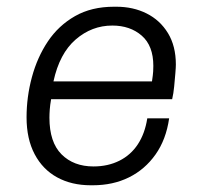

<svg xmlns="http://www.w3.org/2000/svg" viewBox="-20 -541 599 571"><path d="M250 10Q193 10 150 -13.5Q107 -37 83 -82.5Q59 -128 59 -192Q59 -253 75 -312Q91 -371 122.5 -418Q154 -465 203 -493Q252 -521 319 -521H326Q376 -521 416 -501Q456 -481 479.5 -442.5Q503 -404 503 -349Q503 -341 501.5 -323Q500 -305 498 -284Q496 -263 492 -246H132Q129 -229 128 -215.5Q127 -202 127 -191Q127 -118 163 -82Q199 -46 258 -46Q301 -46 335 -63Q369 -80 390 -112Q411 -144 418 -189H483Q474 -126 442.5 -81.5Q411 -37 363.5 -13.5Q316 10 256 10ZM139 -299H432Q435 -319 435.5 -328.5Q436 -338 436 -345Q436 -405 401.5 -435Q367 -465 314 -465Q253 -465 205 -423.5Q157 -382 139 -299Z"/></svg>

Font: Chivo ExtraLight
Style: Italic
Weight: 250
Italic angle: -8.05°
Designer: Hector Gatti
Foundry: Omnibus-Type
Version: Version 2.002